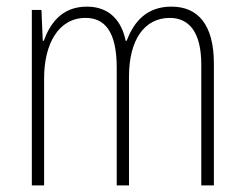

<svg xmlns="http://www.w3.org/2000/svg" viewBox="-20 -559 737 579"><path d="M497 -539C425 -539 385 -497 362 -436H359C347 -495 311 -539 242 -539C164 -539 130 -485 112 -436H109L105 -529H76V0H113V-323C113 -426 156 -505 238 -505C293 -505 332 -468 332 -355V0H369V-328C369 -441 417 -505 492 -505C548 -505 587 -465 587 -364V0H625V-367C625 -486 576 -539 497 -539Z"/></svg>

Font: Noto Sans Georgian Condensed ExtraLight
Style: Regular
Weight: 200
Width: 3
Designer: Monotype Design Team, Akaki Razmadze
Foundry: Google LLC
Version: Version 2.005